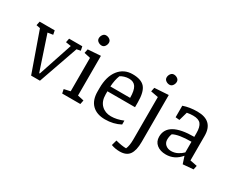

<svg xmlns="http://www.w3.org/2000/svg" viewBox="-130 -1262 2440 1995"><g transform="rotate(30 1089.5 -264.5)"><path d="M525.4 -481.9 479 -472.7 313.5 0H207.5L40.5 -472.7L-5.9 -481.9L3.9 -529.8H184.6L194.3 -481.9L131.3 -472.2L267.1 -64.5H274.9L410.6 -472.2L347.7 -481.9L357.4 -529.8H515.6Z M642.1 -650.4Q622.1 -664.6 622.1 -688Q622.1 -711.4 636.5 -731.7Q650.9 -752 674.3 -752Q697.8 -752 717.5 -737.8Q737.3 -723.6 737.3 -700.2Q737.3 -676.8 723.1 -656.5Q709 -636.2 685.5 -636.2Q662.1 -636.2 642.1 -650.4ZM645 -465.3 570.3 -481.9 580.1 -529.8 732.9 -540.5V-64.5L807.6 -47.9L797.9 0H580.1L570.3 -47.9L645 -64.5Z M1213.9 -314Q1213.9 -402.8 1188.2 -442.4Q1162.6 -481.9 1106 -481.9Q1077.1 -481.9 1049.3 -473.1Q1021.5 -464.4 1004.9 -452.6Q981.9 -393.6 977.1 -314ZM887.7 -202.1V-242.7Q887.7 -382.8 949.7 -461.7Q1011.7 -540.5 1115.2 -540.5Q1218.8 -540.5 1262.7 -490Q1306.6 -439.5 1306.6 -314V-255.4H975.6V-218.3Q975.6 -136.2 1020.8 -92Q1065.9 -47.9 1135.7 -47.9Q1205.6 -47.9 1280.8 -79.6V-32.7Q1198.7 10.7 1098.6 10.7Q998.5 10.7 943.1 -43.9Q887.7 -98.6 887.7 -202.1Z M1455.8 -650.4Q1436 -664.6 1436 -688Q1436 -711.4 1450.4 -731.7Q1464.8 -752 1488.3 -752Q1511.7 -752 1531.5 -737.8Q1551.3 -723.6 1551.3 -700.2Q1551.3 -676.8 1536.9 -656.5Q1522.5 -636.2 1499 -636.2Q1475.6 -636.2 1455.8 -650.4ZM1459 42V-465.3L1369.6 -481.9L1379.4 -529.8L1546.9 -540.5V22.9Q1546.9 124.5 1512.2 173.8Q1477.5 223.1 1397 223.1Q1342.8 223.1 1294.9 205.1L1312.5 141.1Q1387.7 161.1 1439.5 161.1Q1459 120.1 1459 42Z M1994.1 -237.8Q1842.8 -237.8 1777.8 -202.6Q1764.2 -170.9 1764.2 -132.3Q1764.2 -93.8 1791 -70.8Q1817.9 -47.9 1857.9 -47.9Q1897.9 -47.9 1933.6 -66.2Q1969.2 -84.5 1994.1 -109.9ZM1676.3 -115.7Q1676.3 -296.4 1994.1 -296.4V-342.8Q1994.1 -416 1967.5 -449Q1940.9 -481.9 1874.5 -481.9Q1837.9 -481.9 1801.3 -474.6L1772 -371.1L1724.1 -376V-514.2Q1799.3 -540.5 1891.6 -540.5Q2082 -540.5 2082 -358.9V-64.5L2166.5 -47.9L2156.7 0L2032.2 10.7L2003.9 -75.7Q1933.1 10.7 1828.1 10.7Q1759.8 10.7 1718 -23.4Q1676.3 -57.6 1676.3 -115.7Z"/></g></svg>

Font: NoticiaText-Regular
Style: Regular
Weight: 400
Designer: JM Sole
Foundry: JM Sole
Version: Version 1.003